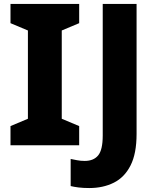

<svg xmlns="http://www.w3.org/2000/svg" viewBox="-20 -734 793 970"><path d="M380 0H33V-97L121 -134V-580L33 -617V-714H380V-617L292 -580V-134L380 -97ZM431 216Q400 216 376.5 213Q353 210 337 206V69Q352 72 369.5 75.5Q387 79 408 79Q453 79 476 51Q499 23 499 -49V-714H670V-57Q670 42 639.5 102Q609 162 555 189Q501 216 431 216Z"/></svg>

Font: Noto Sans ExtraBold
Style: Regular
Weight: 800
Designer: Monotype Design Team
Foundry: Monotype Imaging Inc.
Version: Version 2.007